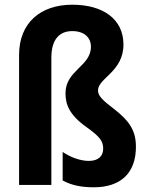

<svg xmlns="http://www.w3.org/2000/svg" viewBox="-20 -785 626 815"><path d="M504 -596C504 -705 416 -765 287 -765C151 -765 61 -687 61 -552V0H198V-540C198 -615 230 -653 287 -653C338 -653 366 -625 366 -587C366 -503 258 -487 258 -389C258 -342 274 -298 345 -247C404 -205 418 -186 418 -154C418 -122 397 -102 357 -102C320 -102 278 -118 246 -140V-19C284 2 327 10 378 10C492 10 557 -50 557 -162C557 -235 525 -275 462 -324C416 -359 396 -378 396 -401C396 -454 504 -480 504 -596Z"/></svg>

Font: Noto Sans Georgian Condensed Bold
Style: Regular
Weight: 700
Width: 3
Designer: Monotype Design Team, Akaki Razmadze
Foundry: Google LLC
Version: Version 2.005